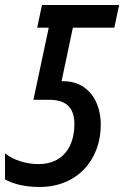

<svg xmlns="http://www.w3.org/2000/svg" viewBox="-41 -734 494 764"><path d="M117 10C266 10 360 -98 360 -237C360 -334 308 -411 210 -411H204L249 -624H414L433 -714H126L107 -624H153L92 -337H154C218 -337 255 -310 255 -240C255 -149 208 -81 112 -81C63 -81 12 -97 -21 -124V-20C17 1 65 10 117 10Z"/></svg>

Font: Noto Sans UI Condensed Medium
Style: Italic
Weight: 500
Width: 3
Italic angle: -12°
Designer: Monotype Design Team
Foundry: Monotype Imaging Inc.
Version: Version 1.901